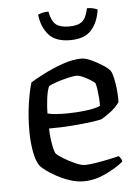

<svg xmlns="http://www.w3.org/2000/svg" viewBox="-51 -744 570 784"><g transform="rotate(-5 233.5 -351.5)"><path d="M260 0Q233 0 204.5 -9.5Q176 -19 151 -32.5Q126 -46 109 -59Q92 -72 87 -78Q72 -98 64.5 -138Q57 -178 57 -222Q57 -283 65 -336.5Q73 -390 83 -421Q102 -433 138 -451.5Q174 -470 216 -485Q258 -500 295 -500Q311 -500 335 -489Q359 -478 380.5 -464Q402 -450 410 -439Q416 -430 421 -406.5Q426 -383 428.5 -356Q431 -329 430 -310Q416 -289 392 -271Q368 -253 354 -246Q344 -243 311.5 -238.5Q279 -234 233.5 -230.5Q188 -227 138 -227Q139 -192 144.5 -162Q150 -132 156 -123Q163 -115 185 -101.5Q207 -88 231.5 -77Q256 -66 272 -66Q288 -66 316.5 -70.5Q345 -75 372.5 -81Q400 -87 412 -90Q415 -87 419.5 -80Q424 -73 424 -66Q393 -41 349 -20.5Q305 0 260 0ZM214 -282Q253 -282 294 -287Q335 -292 353 -301Q354 -314 352.5 -333Q351 -352 348.5 -369.5Q346 -387 343 -395Q340 -399 326 -408Q312 -417 295.5 -424.5Q279 -432 268 -432Q257 -432 233 -426.5Q209 -421 185.5 -413Q162 -405 153 -399Q145 -380 141 -347Q137 -314 137 -289Q149 -285 170.5 -283.5Q192 -282 214 -282ZM256 -579Q196 -579 168 -611Q140 -643 134 -694Q140 -697 151 -700Q162 -703 177 -703Q185 -663 202.5 -649Q220 -635 256 -635Q292 -635 309.5 -649Q327 -663 335 -703Q350 -703 361 -700Q372 -697 378 -694Q371 -642 343 -610.5Q315 -579 256 -579Z"/></g></svg>

Font: Texturina Light
Style: Regular
Weight: 300
Designer: Guillermo Torres Carreño
Foundry: Omnibus-Type
Version: Version 1.002; ttfautohint (v1.8.3)